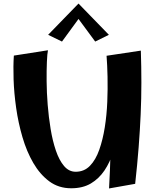

<svg xmlns="http://www.w3.org/2000/svg" viewBox="-20 -1052 887 1081"><path d="M381 8Q310 8 257.5 -31Q205 -70 167.5 -134.5Q130 -199 106.5 -279.5Q83 -360 71 -444Q59 -528 56.5 -605Q54 -682 58 -739L250 -769Q246 -750 244 -703.5Q242 -657 242.5 -594Q243 -531 248.5 -462Q254 -393 265 -326Q276 -259 294.5 -204.5Q313 -150 340.5 -117.5Q368 -85 406 -85Q454 -85 486.5 -118.5Q519 -152 539 -209Q559 -266 570 -335.5Q581 -405 584 -478.5Q587 -552 585.5 -619.5Q584 -687 580 -738L661 -547Q660 -498 656.5 -438.5Q653 -379 644 -316.5Q635 -254 617 -196Q599 -138 568 -92Q537 -46 491.5 -19Q446 8 381 8ZM594 9Q600 -97 602 -189Q604 -281 602.5 -367Q601 -453 595.5 -543.5Q590 -634 580 -738L773 -767Q776 -675 776 -586.5Q776 -498 772 -408Q768 -318 760.5 -221.5Q753 -125 741 -17ZM329 -818 251 -856 422 -1032 435 -963ZM516 -818 409 -963 422 -1032 593 -856Z"/></svg>

Font: Marhey Light Medium
Style: Regular
Weight: 500
Version: Version 1.000